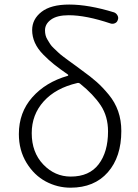

<svg xmlns="http://www.w3.org/2000/svg" viewBox="-20 -828 619 860"><path d="M296.9 -37.1Q379.9 -37.1 421.9 -92.3Q463.9 -147.5 463.9 -239.3Q463.9 -306.6 431.2 -356Q398.4 -405.3 338.9 -453.1Q333 -458 326.2 -456.1Q229.5 -433.6 175.8 -374Q122.1 -314.5 122.1 -231.4Q122.1 -145.5 173.8 -91.3Q225.6 -37.1 296.9 -37.1ZM491.2 -772.5Q501 -768.6 506.3 -758.8Q511.7 -749 507.8 -739.3Q504.9 -728.5 495.1 -724.1Q485.4 -719.7 475.6 -722.7Q365.2 -759.8 288.1 -759.8Q235.4 -759.8 208.5 -740.2Q181.6 -720.7 181.6 -692.4Q181.6 -680.7 184.1 -670.4Q186.5 -660.2 192.9 -649.9Q199.2 -639.6 204.6 -630.9Q210 -622.1 221.7 -611.3Q233.4 -600.6 240.7 -593.3Q248 -585.9 264.2 -573.7Q280.3 -561.5 289.1 -555.2Q297.9 -548.8 317.4 -534.7Q336.9 -520.5 345.7 -513.7Q386.7 -484.4 413.1 -460.9Q439.5 -437.5 467.3 -403.8Q495.1 -370.1 509.3 -329.6Q523.4 -289.1 523.4 -241.2Q523.4 -125 462.9 -56.2Q402.3 12.7 295.9 12.7Q237.3 12.7 185.1 -15.1Q132.8 -43 98.6 -99.1Q64.5 -155.3 64.5 -227.5Q64.5 -324.2 124.5 -392.1Q184.6 -460 283.2 -488.3Q285.2 -488.3 285.6 -490.7Q286.1 -493.2 284.2 -494.1Q246.1 -520.5 222.2 -539.6Q198.2 -558.6 173.3 -584Q148.4 -609.4 136.2 -636.7Q124 -664.1 124 -693.4Q124 -742.2 166 -774.9Q208 -807.6 290 -807.6Q377 -807.6 491.2 -772.5Z"/></svg>

Font: Gen Jyuu Gothic P Light
Style: Regular
Weight: 200
Designer: [Source Han Sans]
Ryoko NISHIZUKA  (kana & ideographs); Paul D. Hunt (Latin, Greek & Cyrillic); Wenlong ZHANG  (bopomofo
Version: Version 1.002.20150607